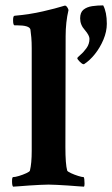

<svg xmlns="http://www.w3.org/2000/svg" viewBox="-20 -700 423 724"><path d="M29.3 3.9Q25.4 0 25.4 -16.6Q25.4 -32.2 29.3 -32.2Q37.1 -32.2 51.8 -36.6Q66.4 -41 79.1 -46.9Q91.8 -52.7 92.8 -56.6Q99.6 -84 99.6 -130.9V-518.6Q99.6 -541 98.1 -558.6Q96.7 -576.2 94.7 -588.9Q90.8 -604.5 43.9 -604.5H35.2Q29.3 -604.5 29.3 -624Q29.3 -640.6 35.2 -640.6Q91.8 -645.5 142.1 -657.2Q192.4 -668.9 213.9 -675.8L223.6 -678.7H225.6Q229.5 -678.7 233.4 -672.9Q237.3 -667 238.3 -662.1Q227.5 -616.2 227.5 -563.5L226.6 -145.5Q226.6 -81.1 233.4 -56.6Q235.4 -52.7 248 -46.9Q260.7 -41 274.9 -36.6Q289.1 -32.2 294.9 -32.2Q296.9 -32.2 297.9 -24.4Q298.8 -16.6 298.8 -7.8Q298.8 1 296.9 3.9Q291 3.9 274.4 2.4Q257.8 1 235.8 -0.5Q213.9 -2 194.3 -2.9Q174.8 -3.9 163.1 -3.9Q151.4 -3.9 131.3 -2.9Q111.3 -2 89.8 -0.5Q68.4 1 51.8 2.4Q35.2 3.9 29.3 3.9ZM294.9 -458Q290 -458 280.8 -467.3Q271.5 -476.6 271.5 -480.5Q271.5 -483.4 283.2 -493.2Q294.9 -502.9 306.2 -518.6Q317.4 -534.2 317.4 -553.7Q317.4 -566.4 299.8 -586.9Q282.2 -606.4 282.2 -630.9Q282.2 -653.3 294.9 -663.6Q307.6 -673.8 327.6 -676.8Q347.7 -679.7 369.1 -679.7Q382.8 -654.3 382.8 -610.4Q382.8 -581.1 370.1 -550.8Q357.4 -520.5 337.9 -496.1Q318.4 -471.7 296.9 -458Z"/></svg>

Font: Crimson Text
Style: Bold
Weight: 700
Designer: Sebastian Kosch
Foundry: Sebastian Kosch
Version: Version 1.100